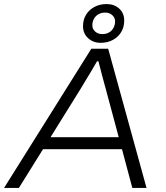

<svg xmlns="http://www.w3.org/2000/svg" viewBox="-35 -926 818 946"><path d="M-15 0 415 -686H498L687 0H617L566 -191H177L58 0ZM214 -250H550L486 -488Q483 -500 478 -517.5Q473 -535 468 -554Q463 -573 458.5 -591.5Q454 -610 450 -624H443Q431 -603 415 -576Q399 -549 384.5 -525.5Q370 -502 362 -488ZM461 -715Q424 -715 399 -738Q374 -761 374 -797Q374 -829 389 -853.5Q404 -878 430.5 -892Q457 -906 490 -906Q528 -906 552.5 -883.5Q577 -861 577 -825Q577 -793 562.5 -768.5Q548 -744 521.5 -729.5Q495 -715 461 -715ZM469 -758Q488 -758 502 -766Q516 -774 524 -788.5Q532 -803 532 -821Q532 -839 518 -851.5Q504 -864 483 -864Q465 -864 450.5 -856Q436 -848 428 -833.5Q420 -819 420 -801Q420 -783 434 -770.5Q448 -758 469 -758Z"/></svg>

Font: Archivo SemiExpanded ExtraLight
Style: Italic
Weight: 250
Width: 6
Italic angle: -10°
Designer: Hector Gatti
Foundry: Omnibus-Type
Version: Version 2.001